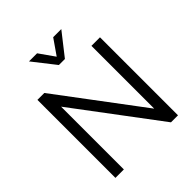

<svg xmlns="http://www.w3.org/2000/svg" viewBox="-246 -1082 1239 1239"><g transform="rotate(-45 373.0 -463.0)"><path d="M581 -712H659V0H595L165 -573V0H88V-712H151L581 -139ZM446 -926H520L400 -773H345L225 -926H299L373 -821Z"/></g></svg>

Font: Muli-Regular
Style: Regular
Weight: 400
Version: Version 2.000